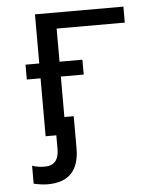

<svg xmlns="http://www.w3.org/2000/svg" viewBox="-53 -574 705 829"><g transform="rotate(-5 300.0 -160.0)"><path d="M512.7 -528.3V-459H217.3V-315.4H316.4V-251H217.3V-75.7H257.8V63Q257.8 207.5 120.6 207.5Q95.7 207.5 60.1 199.7V121.6Q84 130.4 114.3 130.4Q175.8 130.4 175.8 59.6V0H129.4V-251H69.8V-315.4H129.4V-528.3Z"/></g></svg>

Font: Courier New
Style: Regular
Weight: 400
Designer: Steve Matteson
Foundry: Ascender Corporation
Version: Version 2.00.3